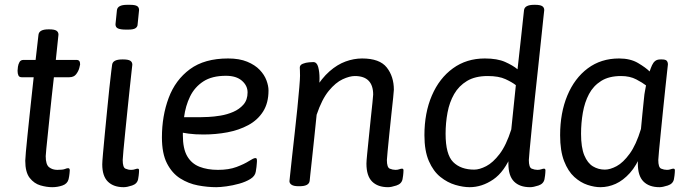

<svg xmlns="http://www.w3.org/2000/svg" viewBox="-20 -772 2853 798"><path d="M185 -650Q206 -650 214.5 -644.5Q223 -639 223 -628L212 -523H297Q306 -523 309.5 -518.5Q313 -514 313 -504Q313 -502 309.5 -489Q306 -476 296.5 -463.5Q287 -451 268 -451H204Q204 -451 201.5 -428.5Q199 -406 195 -370.5Q191 -335 187 -294.5Q183 -254 179 -216.5Q175 -179 172.5 -153.5Q170 -128 170 -123Q170 -88 184 -77Q198 -66 218 -66Q241 -66 249.5 -69.5Q258 -73 263 -73Q270 -73 270 -64Q270 -63 269 -51.5Q268 -40 265 -27Q260 -8 239.5 -1Q219 6 197 6Q174 6 148 -1.5Q122 -9 103.5 -32.5Q85 -56 85 -104Q85 -112 87.5 -140Q90 -168 94 -207Q98 -246 102.5 -288.5Q107 -331 111 -368Q115 -405 117.5 -428Q120 -451 120 -451H70Q60 -451 56.5 -458.5Q53 -466 53 -478Q53 -484 54.5 -494.5Q56 -505 61 -514Q66 -523 78 -523H128L140 -628Q143 -650 181 -650Z M492 -525Q513 -525 521.5 -519.5Q530 -514 530 -503Q530 -503 527 -476.5Q524 -450 519.5 -407.5Q515 -365 510 -316.5Q505 -268 500.5 -223Q496 -178 493 -146Q490 -114 490 -107Q490 -76 501.5 -71Q513 -66 525 -66Q534 -66 541 -68.5Q548 -71 552 -71Q558 -71 558 -64Q558 -63 557.5 -53.5Q557 -44 554 -27Q550 -8 529 -1Q508 6 494 6Q452 6 428.5 -17Q405 -40 405 -89Q405 -99 408 -133Q411 -167 415.5 -214Q420 -261 425 -311.5Q430 -362 434.5 -405.5Q439 -449 442.5 -476Q446 -503 446 -503Q449 -525 488 -525ZM520 -752Q541 -752 549.5 -747Q558 -742 558 -730L552 -671Q552 -661 543.5 -655Q535 -649 514 -649H502Q482 -649 471 -653.5Q460 -658 460 -671L466 -730Q469 -752 508 -752Z M928 -529Q975 -529 1007.5 -515.5Q1040 -502 1059.5 -481.5Q1079 -461 1087.5 -438Q1096 -415 1096 -396Q1096 -344 1073.5 -308.5Q1051 -273 1012 -252Q973 -231 925 -222Q877 -213 826 -213Q790 -213 764.5 -216.5Q739 -220 723 -224L740 -259V-210Q740 -154 758 -123Q776 -92 809 -79Q842 -66 886 -66Q931 -66 963 -78Q995 -90 1014.5 -102.5Q1034 -115 1041 -115Q1044 -115 1046 -113.5Q1048 -112 1048 -103Q1048 -102 1047.5 -95Q1047 -88 1046 -78Q1045 -68 1043 -58Q1040 -40 1020.5 -28Q1001 -16 974 -8.5Q947 -1 921 2.5Q895 6 879 6Q842 6 802.5 -1.5Q763 -9 729 -30.5Q695 -52 674 -93Q653 -134 653 -201Q653 -290 681 -365Q709 -440 769.5 -484.5Q830 -529 928 -529ZM919 -457Q861 -457 825 -433.5Q789 -410 770 -371Q751 -332 745 -285H816Q825 -285 847 -286Q869 -287 896.5 -291.5Q924 -296 949.5 -307Q975 -318 992 -337.5Q1009 -357 1009 -388Q1009 -416 985.5 -436.5Q962 -457 919 -457Z M1485 -529Q1558 -529 1587.5 -491.5Q1617 -454 1617 -399Q1617 -394 1614 -365Q1611 -336 1606.5 -295.5Q1602 -255 1598 -214Q1594 -173 1591 -143Q1588 -113 1588 -107Q1588 -76 1600 -71Q1612 -66 1624 -66Q1633 -66 1639.5 -68.5Q1646 -71 1651 -71Q1657 -71 1657 -64Q1657 -63 1656.5 -53.5Q1656 -44 1653 -27Q1649 -8 1627.5 -1Q1606 6 1593 6Q1550 6 1526.5 -17.5Q1503 -41 1503 -92Q1503 -102 1506 -132Q1509 -162 1513 -201.5Q1517 -241 1521 -279.5Q1525 -318 1528 -345.5Q1531 -373 1531 -379Q1531 -417 1512 -436.5Q1493 -456 1455 -456Q1433 -456 1404 -442.5Q1375 -429 1346.5 -394.5Q1318 -360 1296 -295Q1291 -247 1286 -198Q1281 -149 1276.5 -109Q1272 -69 1269.5 -44.5Q1267 -20 1267 -20Q1264 2 1225 2H1221Q1201 2 1192 -4Q1183 -10 1183 -19Q1183 -19 1186 -47.5Q1189 -76 1194 -122Q1199 -168 1205 -220.5Q1211 -273 1216 -323Q1221 -373 1224 -409Q1227 -445 1227 -457Q1227 -475 1226.5 -480.5Q1226 -486 1226 -491Q1226 -502 1238.5 -507Q1251 -512 1264.5 -513Q1278 -514 1282 -514Q1297 -514 1302.5 -493.5Q1308 -473 1308 -447Q1308 -427 1306 -407.5Q1304 -388 1301 -377L1288 -399Q1317 -447 1349.5 -475.5Q1382 -504 1416.5 -516.5Q1451 -529 1485 -529Z M2204 -752Q2225 -752 2233.5 -746.5Q2242 -741 2242 -730Q2242 -730 2238.5 -698Q2235 -666 2229.5 -612.5Q2224 -559 2217 -494.5Q2210 -430 2203 -364.5Q2196 -299 2190.5 -243Q2185 -187 2181.5 -150Q2178 -113 2178 -107Q2178 -76 2190 -71Q2202 -66 2214 -66Q2223 -66 2230 -68.5Q2237 -71 2241 -71Q2247 -71 2247 -64Q2247 -63 2246.5 -53.5Q2246 -44 2243 -27Q2239 -8 2218 -1Q2197 6 2183 6Q2140 6 2116.5 -17.5Q2093 -41 2093 -92V-141L2108 -134Q2077 -58 2030 -26Q1983 6 1932 6Q1905 6 1872.5 -3.5Q1840 -13 1810.5 -36.5Q1781 -60 1762.5 -102.5Q1744 -145 1744 -210Q1744 -303 1775 -375Q1806 -447 1862.5 -488Q1919 -529 1995 -529Q2047 -529 2079.5 -514.5Q2112 -500 2131 -484Q2139 -554 2145 -610Q2151 -666 2154.5 -698Q2158 -730 2158 -730Q2161 -752 2200 -752ZM2007 -456Q1955 -456 1921 -435.5Q1887 -415 1867.5 -381Q1848 -347 1840 -304Q1832 -261 1832 -216Q1832 -130 1863.5 -98.5Q1895 -67 1951 -67Q1973 -67 2001 -81.5Q2029 -96 2056.5 -132Q2084 -168 2105 -234L2124 -418Q2109 -430 2081 -443Q2053 -456 2007 -456Z M2553 -529Q2600 -529 2632 -510Q2664 -491 2680 -475Q2685 -490 2690 -501Q2695 -512 2703 -518.5Q2711 -525 2725 -525H2731Q2746 -525 2751 -519.5Q2756 -514 2756 -504Q2756 -504 2753 -477Q2750 -450 2745.5 -407.5Q2741 -365 2736 -316Q2731 -267 2726.5 -221.5Q2722 -176 2719 -145Q2716 -114 2716 -107Q2716 -76 2728 -71Q2740 -66 2752 -66Q2761 -66 2767.5 -68.5Q2774 -71 2779 -71Q2785 -71 2785 -64Q2785 -63 2784.5 -53.5Q2784 -44 2781 -27Q2777 -8 2755.5 -1Q2734 6 2721 6Q2678 6 2654.5 -17.5Q2631 -41 2631 -92V-141L2646 -135Q2626 -84 2598 -53Q2570 -22 2539 -8Q2508 6 2475 6Q2451 6 2422 -3.5Q2393 -13 2367 -36.5Q2341 -60 2324.5 -102.5Q2308 -145 2308 -210Q2308 -303 2338 -375Q2368 -447 2423 -488Q2478 -529 2553 -529ZM2561 -456Q2511 -456 2478.5 -435.5Q2446 -415 2428 -381Q2410 -347 2402.5 -304Q2395 -261 2395 -216Q2395 -159 2408.5 -126.5Q2422 -94 2444.5 -80.5Q2467 -67 2494 -67Q2516 -67 2543 -81.5Q2570 -96 2597 -133Q2624 -170 2644 -236Q2647 -269 2650 -299Q2653 -329 2655 -348Q2657 -367 2657 -367Q2658 -380 2660.5 -392.5Q2663 -405 2665 -417Q2651 -428 2624.5 -442Q2598 -456 2561 -456Z"/></svg>

Font: Asap VF Beta
Style: Italic
Weight: 400
Italic angle: -6°
Designer: Pablo Cosgaya
Foundry: Pablo Cosgaya
Version: Version 1.007